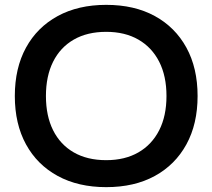

<svg xmlns="http://www.w3.org/2000/svg" viewBox="-20 -760 873 790"><path d="M417 10Q302 10 217.5 -36Q133 -82 87 -166Q41 -250 41 -365Q41 -480 87 -564Q133 -648 217.5 -694Q302 -740 417 -740Q533 -740 617 -694Q701 -648 747 -564Q793 -480 793 -365Q793 -250 747 -166Q701 -82 617 -36Q533 10 417 10ZM417 -101Q494 -101 549.5 -133Q605 -165 635 -224Q665 -283 665 -365Q665 -447 635 -506Q605 -565 549.5 -597Q494 -629 417 -629Q339 -629 283.5 -597Q228 -565 198.5 -506Q169 -447 169 -365Q169 -283 198.5 -224Q228 -165 283.5 -133Q339 -101 417 -101Z"/></svg>

Font: M PLUS 1 Thin SemiBold
Style: Regular
Weight: 600
Version: Version 1.001